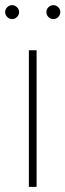

<svg xmlns="http://www.w3.org/2000/svg" viewBox="-23 -725 254 745"><path d="M119 0H89V-530H119ZM43 -659Q35 -651 24 -651Q13 -651 5 -659Q-3 -667 -3 -678Q-3 -689 5 -697Q13 -705 24 -705Q35 -705 43 -697Q51 -689 51 -678Q51 -667 43 -659ZM203 -659Q195 -651 184 -651Q173 -651 165 -659Q157 -667 157 -678Q157 -689 165 -697Q173 -705 184 -705Q195 -705 203 -697Q211 -689 211 -678Q211 -667 203 -659Z"/></svg>

Font: Roundo ExtraLight
Style: Regular
Weight: 250
Designer: Namrata Goyal (Gurmukhi), Shiva Nallaperumal (Latin)
Foundry: Indian Type Foundry
Version: Version 1.000;PS 1.0;hotconv 1.0.88;makeotf.lib2.5.647800